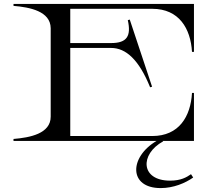

<svg xmlns="http://www.w3.org/2000/svg" viewBox="-20 -720 1114 981"><path d="M758 -675C895 -675 954 -574 961 -455H971V-700H49V-690C132 -683 238 -663 239 -576V-124C239 -37 133 -17 49 -10V0H780C639 83 637 241 801 241C866 241 926 216 967 187L956 170C933 186 904 203 849 203C698 203 693 68 814 2L811 0H971V-245H961C954 -125 895 -25 758 -25H339V-475H548C623 -475 690 -415 747 -274L757 -277L643 -620L633 -617C651 -536 629 -500 548 -500H339V-675Z"/></svg>

Font: Sprat Extended
Style: Regular
Weight: 400
Width: 9
Designer: Ethan Nakache
Foundry: Collletttivo
Version: Version 2.000;Glyphs 3.2 (3217)